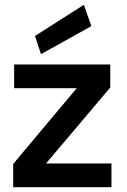

<svg xmlns="http://www.w3.org/2000/svg" viewBox="-20 -781 529 801"><path d="M35 0V-97L300 -413H39V-512H440V-416L172 -99H445V0ZM151 -555 126 -631 330 -761 361 -672Z"/></svg>

Font: DM Sans 12pt SemiBold
Style: Regular
Weight: 600
Version: Version 4.004;gftools[0.9.30]